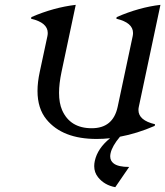

<svg xmlns="http://www.w3.org/2000/svg" viewBox="-20 -567 686 797"><path d="M380.9 9.8Q239.3 9.8 172.9 -71.3Q135.7 -116.7 135.7 -189.5Q135.7 -225.6 145 -268.6L176.8 -417Q178.2 -423.8 178.2 -430.2Q178.2 -473.1 108.9 -489.3L110.4 -496.1Q202.6 -536.1 294.4 -546.9L235.4 -268.6Q225.1 -219.7 225.1 -181.6Q225.1 -139.2 237.8 -109.9Q271 -34.7 360.8 -34.7Q449.2 -34.7 468.3 -123L530.8 -417Q532.2 -423.8 532.2 -430.2Q532.2 -473.1 462.9 -489.3L464.4 -496.1Q557.6 -536.6 646 -546.9L556.2 -123.5Q554.7 -116.7 554.7 -110.4Q554.7 -67.4 623.5 -51.3L622.1 -44.4Q548.8 -12.7 478 0.5Q445.3 39.6 439 69.3Q437.5 76.2 437.5 82Q437.5 100.6 451.7 111.3Q470.2 126 516.1 126L458.5 210Q413.6 201.7 387.2 168.9Q371.1 148.9 371.1 122.6Q371.1 112.3 373.5 101.1Q384.8 48.8 437 6.8Q408.7 9.8 380.9 9.8Z"/></svg>

Font: Modern Antiqua
Style: Book Oblique
Weight: 400
Italic angle: -12°
Designer: Wojciech Kalinowski "wmk69" (wmk69@o2.pl)
Foundry: Wojciech Kalinowski "wmk69" (wmk69@o2.pl)
Version: Version 3.1.0; 2021-05-28